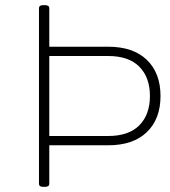

<svg xmlns="http://www.w3.org/2000/svg" viewBox="-20 -722 658 744"><path d="M147 2Q131 2 131 -10V-690Q131 -702 147 -702H155Q171 -702 171 -690V-541H399Q496 -541 549 -490Q602 -439 602 -350Q602 -261 549 -210Q496 -159 399 -159H171V-10Q171 2 155 2ZM399 -505H171V-195H399Q479 -195 520 -236.5Q561 -278 561 -350Q561 -422 520 -463.5Q479 -505 399 -505Z"/></svg>

Font: Asap Semi Expanded Thin
Style: Regular
Weight: 100
Width: 6
Designer: Pablo Cosgaya
Foundry: Omnibus-Type
Version: Version 3.001; ttfautohint (v1.8.4.7-5d5b)